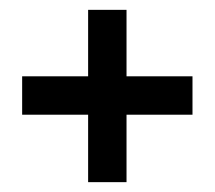

<svg xmlns="http://www.w3.org/2000/svg" viewBox="-20 -544 436 390"><path d="M237 -389H371V-311H237V-174H159V-311H25V-389H159V-524H237Z"/></svg>

Font: BebasNeueW01-Regular
Style: Regular
Weight: 400
Designer: Ryoichi Tsunekawa
Foundry: Ryoichi Tsunekawa
Version: Version 1.30